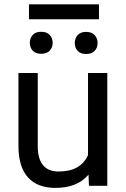

<svg xmlns="http://www.w3.org/2000/svg" viewBox="-20 -870 591 899"><path d="M66.4 0ZM394.5 -52.2Q341.8 9.8 239.7 9.8Q155.3 9.8 111.1 -39.3Q66.9 -88.4 66.4 -184.6V-528.3H156.7V-187Q156.7 -66.9 254.4 -66.9Q357.9 -66.9 392.1 -144V-528.3H482.4V0H396.5ZM119.6 -669.4Q119.6 -691.4 133.1 -706.3Q146.5 -721.2 172.9 -721.2Q199.2 -721.2 212.9 -706.3Q226.6 -691.4 226.6 -669.4Q226.6 -647.5 212.9 -632.8Q199.2 -618.2 172.9 -618.2Q146.5 -618.2 133.1 -632.8Q119.6 -647.5 119.6 -669.4ZM330.1 -668.5Q330.1 -690.4 343.5 -705.6Q356.9 -720.7 383.3 -720.7Q409.7 -720.7 423.3 -705.6Q437 -690.4 437 -668.5Q437 -646.5 423.3 -631.8Q409.7 -617.2 383.3 -617.2Q356.9 -617.2 343.5 -631.8Q330.1 -646.5 330.1 -668.5ZM443.4 -779.8H115.7V-849.6H443.4Z"/></svg>

Font: Roboto
Style: Regular
Weight: 400
Designer: Google
Version: Version 2.134; 2016; ttfautohint (v1.6)